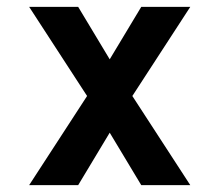

<svg xmlns="http://www.w3.org/2000/svg" viewBox="-20 -540 640 560"><path d="M65 0 234 -260 65 -520H208L300 -367L392 -520H535L366 -260L535 0H392L300 -153L208 0Z"/></svg>

Font: Iosevka Aile
Style: Bold
Weight: 700
Designer: Belleve Invis
Foundry: Belleve Invis
Version: Version 28.0.1; ttfautohint (v1.8.4)